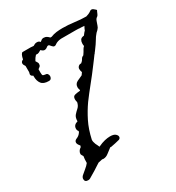

<svg xmlns="http://www.w3.org/2000/svg" viewBox="-139 -581 661 722"><g transform="rotate(-30 191.5 -220.0)"><path d="M43 53Q40 55 34 55Q20 55 20 42Q20 35 26 29Q36 20 45.5 12.5Q55 5 62 -4V-6Q62 -14 62.5 -20Q63 -26 64 -32V-33Q63 -34 60.5 -38.5Q58 -43 58 -44Q58 -58 72 -67L74 -73Q65 -83 65 -90Q65 -99 75.5 -103Q86 -107 93 -117Q95 -119 95 -122L96 -123Q91 -128 91 -135Q91 -152 110 -157Q110 -174 117.5 -182.5Q125 -191 133.5 -198.5Q142 -206 145 -220Q144 -224 143.5 -227Q143 -230 143 -233Q143 -246 152.5 -248.5Q162 -251 175 -252L177 -254Q174 -262 174 -267Q174 -282 187 -288.5Q200 -295 210 -299L217 -309Q214 -317 214 -324Q214 -330 218.5 -334.5Q223 -339 229 -339H231Q239 -345 242 -351.5Q245 -358 253 -361Q257 -366 260 -371.5Q263 -377 266 -382Q270 -388 273 -390Q272 -393 272 -396Q272 -399 272 -402Q272 -410 276 -416.5Q280 -423 292 -424L299 -433Q300 -435 301.5 -436Q303 -437 304 -438Q307 -446 312 -455L298 -456H293Q288 -457 274 -457H212Q196 -456 186 -449Q182 -445 177 -445Q172 -445 168 -450Q164 -455 160 -459H154Q150 -456 146 -453.5Q142 -451 137 -451Q131 -451 123 -459Q118 -456 113 -453.5Q108 -451 102 -452H100Q92 -444 86 -432Q88 -428 90.5 -424.5Q93 -421 93 -417Q93 -410 89.5 -406.5Q86 -403 84 -402L82 -401L81 -399V-385Q81 -377 82.5 -374Q84 -371 93 -370Q100 -370 103 -365.5Q106 -361 106 -356Q106 -351 103 -346.5Q100 -342 93 -342Q70 -342 61 -354Q52 -366 52 -385V-389Q43 -392 43 -400Q43 -402 45 -408V-435Q39 -443 39 -449Q39 -457 49 -461Q51 -472 54.5 -479Q58 -486 62 -486H97L109 -485Q113 -487 116.5 -489Q120 -491 126 -491Q135 -491 139 -485H140L143 -487Q147 -491 150.5 -492Q154 -493 155 -493Q164 -493 170 -489Q176 -485 179 -481H185Q197 -486 210 -487.5Q223 -489 236 -489Q261 -489 287 -485.5Q313 -482 336 -482Q348 -485 358 -492Q361 -495 365 -495Q369 -495 372.5 -492.5Q376 -490 379 -487L383 -483L380 -477L377 -470Q376 -467 374.5 -465Q373 -463 371 -461Q364 -457 361 -448Q358 -439 355 -431L352 -424Q349 -420 346 -416.5Q343 -413 339 -410Q336 -406 332.5 -402Q329 -398 325 -391Q315 -374 299 -353L295 -348Q293 -344 291 -343Q286 -336 280 -328Q274 -320 268 -312Q245 -281 223 -254Q201 -227 181 -200Q162 -173 146.5 -142Q131 -111 122 -70V-66Q122 -62 123.5 -58Q125 -54 126 -50Q128 -46 130 -42Q132 -38 134 -33Q151 -41 164 -44Q177 -47 187 -47Q203 -47 210 -41Q217 -35 217 -29Q217 -22 210 -19Q203 -17 191.5 -14.5Q180 -12 174 -11Q171 -10 168 -11Q158 -4 147 5Q136 14 124 14Q121 14 119 13Q115 14 110.5 15Q106 16 101 17Q86 27 71.5 36Q57 45 43 53Z"/></g></svg>

Font: Are You Serious
Style: Regular
Weight: 400
Designer: Robert E. Leuschke
Foundry: Robert E. Leuschke
Version: Version 1.100